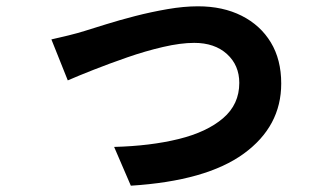

<svg xmlns="http://www.w3.org/2000/svg" viewBox="-20 -548 1040 609"><path d="M143 -423Q166 -428 196.5 -435.5Q227 -443 249 -450Q275 -458 316.5 -471Q358 -484 408.5 -497Q459 -510 511 -519Q563 -528 608 -528Q687 -528 746.5 -498Q806 -468 839 -413.5Q872 -359 872 -283Q872 -147 753 -60.5Q634 26 395 41L342 -82Q457 -85 546.5 -107Q636 -129 687.5 -173Q739 -217 739 -285Q739 -341 700 -376.5Q661 -412 596 -412Q553 -412 497 -399Q441 -386 383.5 -366Q326 -346 276.5 -326.5Q227 -307 195 -293Z"/></svg>

Font: Chiron Sans HK TT
Style: Bold
Weight: 700
Designer: Ryoko NISHIZUKA 西塚涼子 (kana, bopomofo & ideographs); Paul D. Hunt (Latin, Greek & Cyrillic); Sandoll Communications 산돌커뮤니
Foundry: Adobe
Version: Version 2.022;hotconv 1.0.109;makeotfexe 2.5.65596